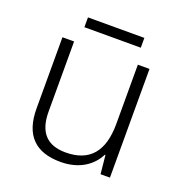

<svg xmlns="http://www.w3.org/2000/svg" viewBox="-122 -765 840 883"><g transform="rotate(20 298.0 -324.0)"><path d="M436 -658H160V-610H436ZM507 -532H450V-242C450 -107 392 -39 275 -39C185 -39 138 -87 138 -189V-532H81V-184C81 -53 145 10 268 10C359 10 420 -33 449 -91H452L461 0H507Z"/></g></svg>

Font: Noto Sans Myanmar UI Light
Style: Regular
Weight: 300
Designer: Monotype Design Team
Foundry: Monotype Imaging Inc.
Version: Version 2.103